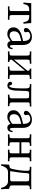

<svg xmlns="http://www.w3.org/2000/svg" viewBox="1448 -1930 610 3546"><g transform="rotate(90 1753.0 -157.0)"><path d="M278.3 -391.6H258.8V-73.7Q258.8 -43.9 266.4 -35.4Q273.9 -26.9 299.3 -26.9H339.4Q345.2 -26.9 345.2 -21V2Q267.1 0 217.3 0L97.2 2V-21.5Q97.2 -26.9 102.5 -26.9H143.6Q169.4 -26.9 176.8 -35.6Q184.1 -44.4 184.1 -73.7V-391.6H166.5Q135.7 -391.6 116.9 -386.5Q98.1 -381.3 85.7 -367.2Q73.2 -353 66.7 -334.7Q60.1 -316.4 53.2 -282.7L26.4 -287.1Q36.1 -358.9 38.1 -428.7H406.7Q408.7 -358.9 418.5 -287.1L391.6 -282.7Q384.8 -316.4 378.2 -334.7Q371.6 -353 359.1 -367.2Q346.7 -381.3 327.9 -386.5Q309.1 -391.6 278.3 -391.6Z M737.3 -245.1 658.7 -224.6Q627 -215.3 605.7 -201.9Q584.5 -188.5 574.5 -172.4Q564.5 -156.2 561 -141.4Q557.6 -126.5 557.6 -107.4Q557.6 -94.2 561 -81.5Q564.5 -68.8 572.5 -56.4Q580.6 -43.9 596.9 -36.4Q613.3 -28.8 635.7 -28.8Q656.2 -28.8 685.3 -44.7Q714.4 -60.5 737.3 -80.1ZM801.8 12.2Q775.4 12.2 758.5 -6.1Q741.7 -24.4 737.8 -46.4L714.8 -30.3Q677.7 -4.4 658.2 3.9Q638.7 12.2 606.4 12.2Q552.2 12.2 518.8 -17.8Q485.4 -47.9 485.4 -102.5Q485.4 -158.2 528.3 -197.5Q571.3 -236.8 645.5 -255.4L737.3 -278.3Q737.3 -318.4 729 -346.4Q720.7 -374.5 706.5 -387.7Q692.4 -400.9 679 -406.2Q665.5 -411.6 650.9 -411.6Q619.6 -411.6 594.2 -398.7Q568.8 -385.7 568.8 -364.3Q568.8 -351.6 572.3 -343.8Q575.7 -337.9 575.7 -325.7Q575.7 -314 565.7 -303.5Q555.7 -293 536.1 -293Q518.6 -293 507.3 -304Q496.1 -314.9 496.1 -332.5Q496.1 -360.4 522.2 -386.5Q548.3 -412.6 585 -427.2Q621.6 -441.9 653.8 -441.9Q677.7 -441.9 698.5 -437.7Q719.2 -433.6 740.5 -421.9Q761.7 -410.2 776.9 -391.6Q792 -373 801.5 -341.8Q811 -310.5 811 -269.5V-122.6Q811 -71.8 815.2 -54Q819.3 -36.1 835.4 -36.1Q861.3 -36.1 864.7 -86.4L889.2 -81.1Q884.8 -28.8 863.5 -8.3Q842.3 12.2 801.8 12.2Z M1041.5 -428.7Q1041.5 -428.7 1155.8 -430.7L1157.7 -428.7V-407.7Q1157.7 -401.9 1151.9 -401.9H1121.6Q1094.7 -401.9 1087.9 -392.1Q1081.1 -382.3 1081.1 -349.6V-109.9L1286.6 -357.9Q1286.6 -369.1 1285.9 -375.2Q1285.2 -381.3 1282 -388.4Q1278.8 -395.5 1271.5 -398.7Q1264.2 -401.9 1252.4 -401.9Q1247.1 -401.9 1247.1 -406.7V-428.7L1248.5 -430.7Q1293.5 -428.7 1321.8 -428.7L1436.5 -430.7L1438 -428.7V-407.7Q1438 -401.9 1432.1 -401.9H1401.9Q1375 -401.9 1368.2 -392.3Q1361.3 -382.8 1361.3 -350.1V-77.1Q1361.3 -47.9 1368.9 -37.6Q1376.5 -27.3 1401.9 -26.9H1432.1Q1438 -26.9 1438 -21.5V0L1436.5 2Q1366.2 0 1321.8 0L1210 2V0V-22Q1210 -26.9 1215.3 -26.9H1246.1Q1272.5 -27.8 1279.5 -38.3Q1286.6 -48.8 1286.6 -77.1V-314.9L1081.1 -67.4V-65.4Q1081.1 -44.4 1087.9 -35.6Q1094.7 -26.9 1118.2 -26.9Q1124 -26.9 1124 -21.5V0L1122.6 2Q1073.2 0 1041.5 0L931.2 2L929.7 0V-22Q929.7 -26.9 935.1 -26.9H965.8Q992.2 -27.8 999.3 -37.4Q1006.3 -46.9 1006.3 -75.2V-348.6Q1006.3 -381.8 999.3 -391.8Q992.2 -401.9 965.8 -401.9H935.5Q930.2 -401.9 930.2 -406.7V-428.7L932.6 -430.7Q999 -428.7 1041.5 -428.7Z M1570.3 -23.4Q1585.9 -23.4 1596.2 -58.1Q1613.3 -117.2 1613.3 -258.8Q1613.3 -286.6 1613 -303.2Q1612.8 -319.8 1611.8 -336.9Q1610.8 -354 1609.4 -362.5Q1607.9 -371.1 1604.5 -379.6Q1601.1 -388.2 1597.4 -391.6Q1593.8 -395 1586.9 -397.9Q1580.1 -400.9 1572.8 -401.4Q1565.4 -401.9 1554.2 -401.9Q1540.5 -401.9 1536.6 -403.3Q1532.7 -404.8 1532.7 -411.1V-428.7L1535.6 -430.7Q1598.6 -428.7 1639.2 -428.7H1834L1945.3 -430.7L1947.8 -428.7V-409.2Q1947.8 -401.9 1939.9 -401.9H1911.6Q1884.8 -401.9 1877.9 -393.3Q1871.1 -384.8 1871.1 -355.5V-71.8Q1871.1 -49.3 1880.9 -38.1Q1890.6 -26.9 1914.1 -26.9H1933.1Q1941.4 -26.9 1941.4 -18.6V0L1939.5 2Q1871.1 0 1832 0L1728.5 2L1726.6 0V-18.6Q1726.6 -26.9 1734.4 -26.9H1753.4Q1777.3 -26.9 1786.9 -38.1Q1796.4 -49.3 1796.4 -71.8V-341.8Q1796.4 -369.6 1789.1 -379.6Q1781.7 -389.6 1755.9 -389.6H1699.2Q1671.9 -389.6 1664.8 -365.7Q1657.7 -341.8 1657.7 -266.1Q1657.7 -120.6 1641.1 -59.6Q1621.6 12.2 1557.6 12.2Q1532.7 12.2 1511.2 -4.2Q1489.7 -20.5 1489.7 -40Q1489.7 -55.7 1497.8 -65.9Q1505.9 -76.2 1521 -76.2Q1533.7 -76.2 1543.5 -66.9Q1553.2 -57.6 1554.2 -45.9Q1556.6 -23.4 1570.3 -23.4Z M2268.1 -245.1 2189.5 -224.6Q2157.7 -215.3 2136.5 -201.9Q2115.2 -188.5 2105.2 -172.4Q2095.2 -156.2 2091.8 -141.4Q2088.4 -126.5 2088.4 -107.4Q2088.4 -94.2 2091.8 -81.5Q2095.2 -68.8 2103.3 -56.4Q2111.3 -43.9 2127.7 -36.4Q2144 -28.8 2166.5 -28.8Q2187 -28.8 2216.1 -44.7Q2245.1 -60.5 2268.1 -80.1ZM2332.5 12.2Q2306.2 12.2 2289.3 -6.1Q2272.5 -24.4 2268.6 -46.4L2245.6 -30.3Q2208.5 -4.4 2189 3.9Q2169.4 12.2 2137.2 12.2Q2083 12.2 2049.6 -17.8Q2016.1 -47.9 2016.1 -102.5Q2016.1 -158.2 2059.1 -197.5Q2102.1 -236.8 2176.3 -255.4L2268.1 -278.3Q2268.1 -318.4 2259.8 -346.4Q2251.5 -374.5 2237.3 -387.7Q2223.1 -400.9 2209.7 -406.2Q2196.3 -411.6 2181.6 -411.6Q2150.4 -411.6 2125 -398.7Q2099.6 -385.7 2099.6 -364.3Q2099.6 -351.6 2103 -343.8Q2106.4 -337.9 2106.4 -325.7Q2106.4 -314 2096.4 -303.5Q2086.4 -293 2066.9 -293Q2049.3 -293 2038.1 -304Q2026.9 -314.9 2026.9 -332.5Q2026.9 -360.4 2053 -386.5Q2079.1 -412.6 2115.7 -427.2Q2152.3 -441.9 2184.6 -441.9Q2208.5 -441.9 2229.2 -437.7Q2250 -433.6 2271.2 -421.9Q2292.5 -410.2 2307.6 -391.6Q2322.8 -373 2332.3 -341.8Q2341.8 -310.5 2341.8 -269.5V-122.6Q2341.8 -71.8 2345.9 -54Q2350.1 -36.1 2366.2 -36.1Q2392.1 -36.1 2395.5 -86.4L2419.9 -81.1Q2415.5 -28.8 2394.3 -8.3Q2373 12.2 2332.5 12.2Z M2532.2 -355Q2532.2 -384.3 2524.9 -393.1Q2517.6 -401.9 2491.7 -401.9H2465.8Q2460.4 -401.9 2460.4 -406.7V-428.7L2461.4 -430.7Q2526.4 -428.2 2567.9 -428.2L2672.4 -430.7L2673.8 -428.7V-407.7Q2673.8 -401.9 2668 -401.9H2647.5Q2622.1 -401.9 2614.5 -393.6Q2606.9 -385.3 2606.9 -355V-246.1H2811.5V-354Q2811.5 -383.8 2804.2 -392.8Q2796.9 -401.9 2771 -401.9H2750Q2744.6 -401.9 2744.6 -406.7V-428.7L2746.1 -430.7Q2808.6 -428.7 2848.6 -428.7L2956.5 -430.7L2958 -428.7V-407.2Q2958 -401.9 2952.1 -401.9H2926.8Q2901.4 -401.9 2893.8 -393.1Q2886.2 -384.3 2886.2 -354V-73.7Q2886.2 -43.5 2893.6 -35.2Q2900.9 -26.9 2926.8 -26.9H2952.1Q2958 -26.9 2958 -21V0L2957 2Q2887.7 0 2843.8 0L2747.1 2L2744.6 0V-21.5Q2744.6 -26.9 2750 -26.9H2771Q2797.9 -26.9 2804.7 -35.4Q2811.5 -43.9 2811.5 -73.7V-211.9H2606.9V-75.2Q2606.9 -45.4 2614.3 -36.6Q2621.6 -27.8 2647.5 -26.9H2668Q2673.8 -26.9 2673.8 -21.5V0L2672.9 2Q2606.9 0 2564.9 0Q2524.4 0 2461.4 2L2460.4 0V-22Q2460.4 -26.9 2465.8 -26.9H2491.7Q2518.1 -27.8 2525.1 -36.9Q2532.2 -45.9 2532.2 -75.2Z M3140.6 -50.8Q3140.6 -45.4 3143.6 -42.7Q3146.5 -40 3149.9 -39.6Q3153.3 -39.1 3159.7 -39.1H3289.1Q3314.9 -39.1 3322 -49.6Q3329.1 -60.1 3329.1 -87.9V-342.3Q3329.1 -370.1 3322 -380.6Q3314.9 -391.1 3288.6 -391.1H3208Q3197.3 -391.1 3190.4 -385Q3183.6 -378.9 3181.9 -373.8Q3180.2 -368.7 3179.7 -364.7Q3173.3 -264.2 3163.6 -189.9Q3153.8 -115.7 3147.2 -85Q3140.6 -54.2 3140.6 -50.8ZM3157.7 0Q3133.8 0 3114 10Q3094.2 20 3082.3 33.9Q3070.3 47.9 3060.5 67.1Q3050.8 86.4 3046.6 100.3Q3042.5 114.3 3039.6 128.4H3014.2L3020 -6.8Q3020.5 -19 3027.8 -22.9Q3035.2 -26.9 3047.9 -26.9Q3087.9 -26.9 3098.1 -70.3Q3115.7 -148.4 3125.2 -216.3Q3134.8 -284.2 3134.8 -365.2Q3134.8 -378.9 3126 -390.4Q3117.2 -401.9 3093.3 -401.9H3066.4Q3060.1 -401.9 3060.1 -406.7V-428.7L3063 -430.7Q3141.1 -428.7 3157.7 -428.7H3366.7L3472.7 -430.7L3474.1 -428.7V-409.2Q3474.1 -406.2 3471.7 -404.1Q3469.2 -401.9 3466.3 -401.9H3449.7Q3422.9 -401.9 3413.3 -391.6Q3403.8 -381.3 3403.8 -355V-75.7Q3403.8 -50.3 3416.3 -38.6Q3428.7 -26.9 3443.8 -26.9Q3467.8 -26.9 3468.8 -5.9L3474.6 128.4H3449.7Q3446.8 113.8 3442.1 99.1Q3437.5 84.5 3427.7 65.9Q3418 47.4 3405.5 33.4Q3393.1 19.5 3373.3 9.8Q3353.5 0 3330.1 0Z"/></g></svg>

Font: Libertinage
Style: l
Weight: 400
Designer: OSP
Foundry: OSP
Version: Version 1.0; 2008; OFL relea